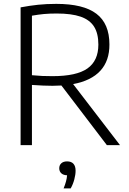

<svg xmlns="http://www.w3.org/2000/svg" viewBox="-20 -768 684 1016"><path d="M545.5 0 305 -315.5Q282.5 -314 258 -314Q212 -314 149 -318.5V0H89V-729Q136.5 -738 181.2 -742.8Q226 -747.5 278 -747.5Q421.5 -747.5 490.2 -695.2Q559 -643 559 -533Q559.5 -446.5 511.2 -393.8Q463 -341 367 -323L615 0ZM258 -365Q385 -365 442.8 -405.8Q500.5 -446.5 500.5 -532Q500.5 -591 477.8 -627Q455 -663 406.8 -679.8Q358.5 -696.5 280 -696.5Q242 -696.5 212.5 -693.8Q183 -691 149 -685V-370Q182 -367 204.2 -366Q226.5 -365 258 -365ZM380 135.5Q380 156 373.2 181.5Q366.5 207 354 229H316.5Q333 189.5 335 159.5Q315.5 159 304.5 149Q293.5 139 293.5 122.5Q293.5 106 304.5 96Q315.5 86 335 86Q357 86 368.5 98.5Q380 111 380 135.5Z"/></svg>

Font: Encode Sans Light
Style: Regular
Weight: 300
Designer: Multiple Designers
Foundry: Impallari Type
Version: Version 2.000